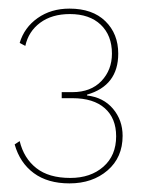

<svg xmlns="http://www.w3.org/2000/svg" viewBox="-20 -755 346 448"><path d="M142.1 -734.9Q195.8 -734.9 225.8 -705.6Q255.9 -676.3 255.9 -629.9Q255.9 -555.2 183.1 -534.2V-532.2Q221.2 -527.8 243.7 -501.2Q266.1 -474.6 266.1 -438Q266.1 -387.7 231 -357.4Q195.8 -327.1 142.1 -327.1Q91.3 -327.1 58.8 -351.1Q26.4 -375 14.2 -418L25.9 -425.8Q35.6 -385.7 64.7 -362.8Q93.8 -339.8 144 -339.8Q191.4 -339.8 221.2 -366Q251 -392.1 251 -437Q251 -479 224.6 -502.4Q198.2 -525.9 148.9 -525.9H124V-540H148.9Q191.9 -540 216.6 -565.9Q241.2 -591.8 241.2 -629.9Q241.2 -672.4 215.1 -697.3Q189 -722.2 143.1 -722.2Q101.1 -722.2 73.7 -701.9Q46.4 -681.6 39.1 -647.9L25.9 -654.8Q36.6 -690.9 67.9 -712.9Q99.1 -734.9 142.1 -734.9Z"/></svg>

Font: Human Sans Thin
Style: Regular
Weight: 100
Designer: Tim Radville
Foundry: Continuum
Version: Version 1.000;FEAKit 1.0